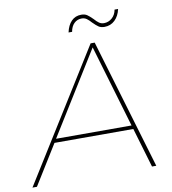

<svg xmlns="http://www.w3.org/2000/svg" viewBox="-134 -937 912 1017"><g transform="rotate(-10 322.0 -428.5)"><path d="M482 -772Q463 -772 451 -780Q439 -788 421 -806Q408 -821 396.5 -829Q385 -837 370 -837Q346 -837 329.5 -821Q313 -805 308 -776H289Q297 -814 318 -835.5Q339 -857 371 -857Q390 -857 402 -849Q414 -841 432 -823Q445 -808 456.5 -800Q468 -792 483 -792Q507 -792 526 -808.5Q545 -825 550 -853H569Q561 -816 538 -794Q515 -772 482 -772ZM601 0 538 -213H114L-18 0H-42L394 -699H416L624 0ZM126 -233H532L401 -676Z"/></g></svg>

Font: TypoPRO Montserrat
Style: Italic
Weight: 250
Italic angle: -11.3°
Designer: Julieta Ulanovsky
Foundry: Julieta Ulanovsky
Version: Version 6.001